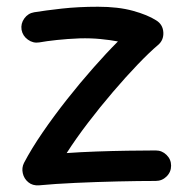

<svg xmlns="http://www.w3.org/2000/svg" viewBox="-20 -513 574 578"><path d="M44.9 -423.3Q42 -441.9 53.2 -457.5Q64.5 -473.1 83 -476.1Q115.2 -481.4 165.8 -487.1Q216.3 -492.7 274.9 -492.7Q335.9 -492.7 380.1 -480.5Q424.3 -468.3 450.2 -451.7Q470.2 -439.5 471.7 -415.8Q473.1 -392.1 455.6 -377.4Q430.2 -356 394.5 -318.8Q358.9 -281.7 320.1 -236.3Q281.2 -190.9 244.9 -143.3Q208.5 -95.7 180.7 -52.2Q222.7 -55.2 270.3 -56.9Q317.9 -58.6 364.3 -59.3Q410.6 -60.1 448.7 -60.1Q467.8 -60.1 481.4 -46.6Q495.1 -33.2 495.1 -14.2Q495.1 4.9 481.4 18.3Q467.8 31.7 448.7 31.7Q398.4 31.7 334 33.2Q269.5 34.7 206.5 37.6Q143.6 40.5 97.7 44.9Q78.1 46.4 65.2 35.6Q52.2 24.9 48.6 8.5Q44.9 -7.8 52.2 -22.5Q74.7 -65.4 108.4 -114.5Q142.1 -163.6 181.4 -213.4Q220.7 -263.2 260.5 -308.3Q300.3 -353.5 335 -388.2Q312 -392.6 282.5 -395.5Q252.9 -398.4 219.7 -397.5Q182.6 -396 151.1 -392.6Q119.6 -389.2 98.1 -385.3Q79.6 -382.3 64 -393.6Q48.3 -404.8 44.9 -423.3Z"/></svg>

Font: Mikhak-DS2-FD Medium
Style: Regular
Weight: 500
Designer: Amin Abedi
Version: Version 3.4